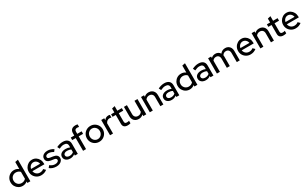

<svg xmlns="http://www.w3.org/2000/svg" viewBox="430 -3143 8807 5547"><g transform="rotate(-30 4834.0 -370.0)"><path d="M293.2 7.7Q221.7 7.7 163 -27.3Q104.3 -62.4 70.1 -121.8Q35.9 -181.2 35.9 -255.1Q35.9 -329 70.3 -388Q104.6 -447.1 163.6 -482Q222.6 -517 295.4 -517Q381.3 -517 448 -466.4V-700L547.9 -719.4V0H449.3V-48.9Q384.2 7.7 293.2 7.7ZM306.4 -78.8Q349.5 -78.8 386.4 -94.9Q423.2 -111.1 448 -140.6V-370Q423.5 -398.5 386.4 -414.6Q349.4 -430.7 306.4 -430.7Q258.2 -430.7 218.9 -408Q179.6 -385.2 156.9 -345.6Q134.2 -305.9 134.2 -255.8Q134.2 -205.8 156.9 -165.8Q179.7 -125.8 219 -102.3Q258.3 -78.8 306.4 -78.8Z M909.7 9.3Q835.1 9.3 774.5 -25.8Q713.9 -60.9 678.4 -120.8Q642.9 -180.7 642.9 -254.8Q642.9 -328.3 676.9 -387.8Q710.9 -447.4 769 -482.5Q827.1 -517.5 898.4 -517.5Q968.7 -517.5 1024.1 -482.2Q1079.5 -446.8 1111.9 -386.4Q1144.3 -325.9 1144.3 -250.4V-222.4H743.3Q750.7 -180.5 774.2 -147.4Q797.6 -114.3 834.2 -95.3Q870.8 -76.3 914.2 -76.3Q951.4 -76.3 985.5 -87.9Q1019.5 -99.4 1042.8 -120.6L1106.7 -58Q1062.4 -23.8 1014.8 -7.2Q967.2 9.3 909.7 9.3ZM743.8 -297.3H1045.2Q1038.6 -336.7 1017.2 -367.2Q995.8 -397.7 964.6 -415.3Q933.4 -432.8 896.1 -432.8Q838.5 -432.8 796.8 -395.3Q755.1 -357.8 743.8 -297.3Z M1418.6 10Q1352.8 10 1295.5 -9.6Q1238.2 -29.2 1196.1 -65.3L1250.5 -131.3Q1290 -99.9 1331.7 -83.6Q1373.4 -67.3 1416.2 -67.3Q1470.3 -67.3 1504 -88.3Q1537.8 -109.3 1537.8 -143.1Q1537.8 -196.8 1456.2 -208.6L1363.9 -221.8Q1287.8 -233.1 1249.8 -269Q1211.8 -304.9 1211.8 -365Q1211.8 -410.5 1236.9 -445.2Q1261.9 -479.8 1306.9 -499.2Q1351.9 -518.7 1411.6 -518.7Q1467.5 -518.7 1518.1 -502.7Q1568.8 -486.7 1615.7 -453.2L1565.5 -387.3Q1482.5 -441 1404.1 -441Q1358.3 -441 1330.1 -421.7Q1301.9 -402.3 1301.9 -371.2Q1301.9 -342.5 1321.6 -327.4Q1341.2 -312.3 1385.8 -305.8L1478.1 -292.7Q1554 -282.4 1592.9 -246.5Q1631.9 -210.5 1631.9 -150.7Q1631.9 -105 1603.7 -68.5Q1575.6 -32.1 1527.7 -11Q1479.8 10 1418.6 10Z M1875.4 9Q1820.1 9 1778 -10.6Q1735.9 -30.2 1712.1 -65.1Q1688.3 -99.9 1688.3 -145.8Q1688.3 -218.3 1743.4 -259.4Q1798.4 -300.6 1893.7 -300.6Q1969.1 -300.6 2032.7 -272.2V-326.4Q2032.7 -435 1909.1 -435Q1873.9 -435 1836.1 -424.7Q1798.3 -414.3 1751.2 -391.6L1714.4 -466.9Q1771.6 -493.8 1821.9 -506.5Q1872.2 -519.2 1922.6 -519.2Q2022 -519.2 2076.3 -472Q2130.6 -424.8 2130.6 -337.6V0H2032.7V-44Q1999.3 -17.1 1960.3 -4Q1921.2 9 1875.4 9ZM1783.8 -148.1Q1783.8 -111.1 1815.3 -88.3Q1846.8 -65.5 1897.8 -65.5Q1979.7 -65.5 2032.7 -113.8V-200.1Q1977.5 -231.9 1902.1 -231.9Q1847.4 -231.9 1815.6 -209.2Q1783.8 -186.5 1783.8 -148.1Z M2306.7 0V-425H2189.3V-509.2H2306.7V-585.7Q2306.7 -665.6 2351.3 -707.7Q2395.8 -749.8 2479.4 -749.8Q2499.7 -749.8 2518.2 -747.6Q2536.7 -745.5 2552 -740.5V-654.4Q2534.4 -659.1 2520.2 -661.4Q2506.1 -663.6 2489.4 -663.6Q2405.9 -663.6 2405.9 -583.4V-509.2H2552V-425H2405.9V0Z M2846 10Q2772.1 10 2711.6 -25Q2651.1 -60.1 2616 -120Q2580.9 -180 2580.9 -254.1Q2580.9 -328.3 2616 -388.3Q2651.1 -448.3 2711.6 -483.4Q2772.1 -518.5 2846 -518.5Q2920.6 -518.5 2980.6 -483.5Q3040.7 -448.4 3075.9 -388.4Q3111.1 -328.4 3111.1 -254.2Q3111.1 -179.9 3075.9 -120Q3040.7 -60.1 2980.6 -25Q2920.6 10 2846 10ZM2846 -77.8Q2892.9 -77.8 2930.7 -101.4Q2968.5 -125.1 2990.8 -165.1Q3013.1 -205 3013.1 -254.1Q3013.1 -304.1 2990.8 -343.8Q2968.5 -383.5 2930.6 -407.1Q2892.7 -430.7 2846 -430.7Q2799.4 -430.7 2761.5 -407.1Q2723.5 -383.5 2701.2 -343.8Q2678.9 -304.2 2678.9 -254.1Q2678.9 -205.1 2701.2 -165.1Q2723.5 -125.1 2761.4 -101.4Q2799.4 -77.8 2846 -77.8Z M3206.2 0V-509.2H3306.1V-443.6Q3330 -480.5 3365.3 -500.5Q3400.7 -520.5 3445.8 -520.5Q3476.8 -520.2 3496.9 -511.8V-422.3Q3467.9 -433.3 3437.6 -433.3Q3393.9 -433.3 3360 -409.5Q3326.1 -385.6 3306.1 -340.9V0Z M3794.8 9.1Q3721 9.1 3682 -25.3Q3643 -59.7 3643 -125.7V-425H3535.3V-509.2H3643V-638.9L3742.2 -662.6V-509.2H3892.3V-425H3742.2V-148.6Q3742.2 -110 3759.5 -93.4Q3776.7 -76.8 3817.2 -76.8Q3837.9 -76.8 3854.4 -79.7Q3870.9 -82.5 3890.2 -89.2V-4.8Q3870.3 2.2 3843.7 5.7Q3817.1 9.1 3794.8 9.1Z M4162.6 10Q4104.1 10 4059.1 -15.2Q4014.1 -40.5 3988.8 -85.4Q3963.6 -130.4 3963.6 -189.6V-509.2H4062.8V-206.7Q4062.8 -146.7 4097.4 -111.8Q4132 -76.8 4189.8 -76.8Q4272 -76.8 4315.2 -144.2V-509.2H4415.1V0H4315.2V-51.5Q4255.9 10 4162.6 10Z M4533.2 0V-509.2H4633.1V-457Q4692.4 -519.2 4786.4 -519.2Q4844.9 -519.2 4889.5 -494Q4934.2 -468.8 4959.4 -423.9Q4984.7 -379.1 4984.7 -319.7V0H4885.5V-302.6Q4885.5 -362.8 4851.4 -397.6Q4817.2 -432.4 4758.4 -432.4Q4717.6 -432.4 4685.9 -415.1Q4654.3 -397.8 4633.1 -365.8V0Z M5261.4 9Q5206.1 9 5164 -10.6Q5121.9 -30.2 5098.1 -65.1Q5074.3 -99.9 5074.3 -145.8Q5074.3 -218.3 5129.4 -259.4Q5184.4 -300.6 5279.7 -300.6Q5355.1 -300.6 5418.7 -272.2V-326.4Q5418.7 -435 5295.1 -435Q5259.9 -435 5222.1 -424.7Q5184.3 -414.3 5137.2 -391.6L5100.4 -466.9Q5157.6 -493.8 5207.9 -506.5Q5258.2 -519.2 5308.6 -519.2Q5408 -519.2 5462.3 -472Q5516.6 -424.8 5516.6 -337.6V0H5418.7V-44Q5385.3 -17.1 5346.3 -4Q5307.2 9 5261.4 9ZM5169.8 -148.1Q5169.8 -111.1 5201.3 -88.3Q5232.8 -65.5 5283.8 -65.5Q5365.7 -65.5 5418.7 -113.8V-200.1Q5363.5 -231.9 5288.1 -231.9Q5233.4 -231.9 5201.6 -209.2Q5169.8 -186.5 5169.8 -148.1Z M5866.2 7.7Q5794.7 7.7 5736 -27.3Q5677.3 -62.4 5643.1 -121.8Q5608.9 -181.2 5608.9 -255.1Q5608.9 -329 5643.3 -388Q5677.6 -447.1 5736.6 -482Q5795.6 -517 5868.4 -517Q5954.3 -517 6021 -466.4V-700L6120.9 -719.4V0H6022.3V-48.9Q5957.2 7.7 5866.2 7.7ZM5879.4 -78.8Q5922.5 -78.8 5959.4 -94.9Q5996.2 -111.1 6021 -140.6V-370Q5996.5 -398.5 5959.4 -414.6Q5922.4 -430.7 5879.4 -430.7Q5831.2 -430.7 5791.9 -408Q5752.6 -385.2 5729.9 -345.6Q5707.2 -305.9 5707.2 -255.8Q5707.2 -205.8 5729.9 -165.8Q5752.7 -125.8 5792 -102.3Q5831.3 -78.8 5879.4 -78.8Z M6400.4 9Q6345.1 9 6303 -10.6Q6260.9 -30.2 6237.1 -65.1Q6213.3 -99.9 6213.3 -145.8Q6213.3 -218.3 6268.4 -259.4Q6323.4 -300.6 6418.7 -300.6Q6494.1 -300.6 6557.7 -272.2V-326.4Q6557.7 -435 6434.1 -435Q6398.9 -435 6361.1 -424.7Q6323.3 -414.3 6276.2 -391.6L6239.4 -466.9Q6296.6 -493.8 6346.9 -506.5Q6397.2 -519.2 6447.6 -519.2Q6547 -519.2 6601.3 -472Q6655.6 -424.8 6655.6 -337.6V0H6557.7V-44Q6524.3 -17.1 6485.3 -4Q6446.2 9 6400.4 9ZM6308.8 -148.1Q6308.8 -111.1 6340.3 -88.3Q6371.8 -65.5 6422.8 -65.5Q6504.7 -65.5 6557.7 -113.8V-200.1Q6502.5 -231.9 6427.1 -231.9Q6372.4 -231.9 6340.6 -209.2Q6308.8 -186.5 6308.8 -148.1Z M6771.2 0V-509.2H6871.1V-460.4Q6927.8 -519.2 7013.7 -519.2Q7065.8 -519.2 7106.5 -496.4Q7147.2 -473.5 7171.4 -433.6Q7234.1 -519.2 7343.4 -519.2Q7399.9 -519.2 7442.3 -494Q7484.8 -468.8 7509.2 -423.9Q7533.6 -379.1 7533.6 -319.7V0H7434.3V-302.6Q7434.3 -362.8 7402.7 -397.6Q7371.1 -432.4 7317.3 -432.4Q7241.9 -432.4 7197.9 -362.8Q7199.6 -352.7 7200.8 -342.1Q7202 -331.5 7202 -319.7V0H7102.8V-302.6Q7102.8 -362.8 7071.1 -397.6Q7039.5 -432.4 6986.4 -432.4Q6913.1 -432.4 6871.1 -369.8V0Z M7892.7 9.3Q7818.1 9.3 7757.5 -25.8Q7696.9 -60.9 7661.4 -120.8Q7625.9 -180.7 7625.9 -254.8Q7625.9 -328.3 7659.9 -387.8Q7693.9 -447.4 7752 -482.5Q7810.1 -517.5 7881.4 -517.5Q7951.7 -517.5 8007.1 -482.2Q8062.5 -446.8 8094.9 -386.4Q8127.3 -325.9 8127.3 -250.4V-222.4H7726.3Q7733.7 -180.5 7757.2 -147.4Q7780.6 -114.3 7817.2 -95.3Q7853.8 -76.3 7897.2 -76.3Q7934.4 -76.3 7968.5 -87.9Q8002.5 -99.4 8025.8 -120.6L8089.7 -58Q8045.4 -23.8 7997.8 -7.2Q7950.2 9.3 7892.7 9.3ZM7726.8 -297.3H8028.2Q8021.6 -336.7 8000.2 -367.2Q7978.8 -397.7 7947.6 -415.3Q7916.4 -432.8 7879.1 -432.8Q7821.5 -432.8 7779.8 -395.3Q7738.1 -357.8 7726.8 -297.3Z M8222.2 0V-509.2H8322.1V-457Q8381.4 -519.2 8475.4 -519.2Q8533.9 -519.2 8578.5 -494Q8623.2 -468.8 8648.4 -423.9Q8673.7 -379.1 8673.7 -319.7V0H8574.5V-302.6Q8574.5 -362.8 8540.4 -397.6Q8506.2 -432.4 8447.4 -432.4Q8406.6 -432.4 8374.9 -415.1Q8343.3 -397.8 8322.1 -365.8V0Z M8991.8 9.1Q8918 9.1 8879 -25.3Q8840 -59.7 8840 -125.7V-425H8732.3V-509.2H8840V-638.9L8939.2 -662.6V-509.2H9089.3V-425H8939.2V-148.6Q8939.2 -110 8956.5 -93.4Q8973.7 -76.8 9014.2 -76.8Q9034.9 -76.8 9051.4 -79.7Q9067.9 -82.5 9087.2 -89.2V-4.8Q9067.3 2.2 9040.7 5.7Q9014.1 9.1 8991.8 9.1Z M9397.7 9.3Q9323.1 9.3 9262.5 -25.8Q9201.9 -60.9 9166.4 -120.8Q9130.9 -180.7 9130.9 -254.8Q9130.9 -328.3 9164.9 -387.8Q9198.9 -447.4 9257 -482.5Q9315.1 -517.5 9386.4 -517.5Q9456.7 -517.5 9512.1 -482.2Q9567.5 -446.8 9599.9 -386.4Q9632.3 -325.9 9632.3 -250.4V-222.4H9231.3Q9238.7 -180.5 9262.2 -147.4Q9285.6 -114.3 9322.2 -95.3Q9358.8 -76.3 9402.2 -76.3Q9439.4 -76.3 9473.5 -87.9Q9507.5 -99.4 9530.8 -120.6L9594.7 -58Q9550.4 -23.8 9502.8 -7.2Q9455.2 9.3 9397.7 9.3ZM9231.8 -297.3H9533.2Q9526.6 -336.7 9505.2 -367.2Q9483.8 -397.7 9452.6 -415.3Q9421.4 -432.8 9384.1 -432.8Q9326.5 -432.8 9284.8 -395.3Q9243.1 -357.8 9231.8 -297.3Z"/></g></svg>

Font: Red Hat Display VF
Style: Regular
Weight: 300
Designer: Pentagram, MCKL
Foundry: Pentagram, MCKL
Version: Version 1.023